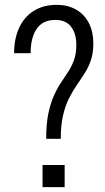

<svg xmlns="http://www.w3.org/2000/svg" viewBox="-20 -770 434 790"><path d="M170 -199Q170 -260 179 -303Q188 -346 202 -377Q216 -408 232 -431.5Q248 -455 262 -477Q276 -499 285 -524.5Q294 -550 294 -585Q294 -632 272.5 -660Q251 -688 208 -688Q156 -688 131 -651.5Q106 -615 106 -551H38Q38 -610 58.5 -655Q79 -700 118.5 -725Q158 -750 213 -750Q260 -750 294 -730Q328 -710 346 -674.5Q364 -639 364 -591Q364 -553 354.5 -524Q345 -495 329.5 -470.5Q314 -446 297 -421.5Q280 -397 264.5 -366.5Q249 -336 239.5 -295.5Q230 -255 230 -199ZM155 0V-91H246V0Z"/></svg>

Font: Instrument Sans Condensed
Style: Regular
Weight: 400
Width: 3
Designer: Rodrigo Fuenzalida
Foundry: fragTYPE
Version: Version 1.000;gftools[0.9.28]